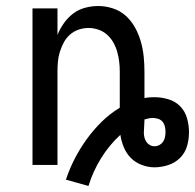

<svg xmlns="http://www.w3.org/2000/svg" viewBox="-20 -548 648 638"><path d="M274 70 199 49Q211 13 228.5 -21Q246 -55 268.5 -86Q291 -117 318 -143.5Q345 -170 378 -190V-310Q378 -327 376 -343.5Q374 -360 369.5 -376Q365 -392 356.5 -407Q348 -422 335.5 -433Q323 -444 307 -449.5Q291 -455 274 -455Q257 -455 241 -449.5Q225 -444 212.5 -433Q200 -422 192 -407Q184 -392 179 -376Q174 -360 172.5 -343.5Q171 -327 171 -310V0H88V-520H171V-432Q179 -452 192 -470.5Q205 -489 222.5 -502.5Q240 -516 262 -522Q284 -528 306 -528Q331 -528 355.5 -520Q380 -512 398.5 -495Q417 -478 429 -456Q441 -434 448 -409.5Q455 -385 457.5 -360Q460 -335 460 -310V-222Q469 -224 477 -224.5Q485 -225 494 -225Q517 -225 540 -218Q563 -211 579 -194.5Q595 -178 601.5 -155Q608 -132 608 -109Q608 -85 601.5 -62.5Q595 -40 578.5 -23.5Q562 -7 539 0.5Q516 8 493 8Q472 8 451 0Q430 -8 415 -23Q400 -38 391.5 -58.5Q383 -79 380 -100Q343 -66 316 -22.5Q289 21 274 70ZM493 -62Q502 -62 509.5 -66Q517 -70 521.5 -76.5Q526 -83 528 -91.5Q530 -100 530 -109Q530 -118 528 -127Q526 -136 520.5 -143Q515 -150 506 -153Q497 -156 488 -156Q481 -156 474 -154.5Q467 -153 460 -151V-148Q460 -138 459 -127.5Q458 -117 458 -107Q458 -99 460 -91Q462 -83 466.5 -76.5Q471 -70 478 -66Q485 -62 493 -62Z"/></svg>

Font: Nova
Style: Regular
Weight: 400
Monospace: yes
Designer: Belleve Invis
Foundry: Belleve Invis
Version: Version 24.1.4; ttfautohint (v1.8.4)